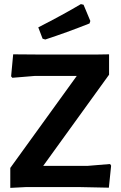

<svg xmlns="http://www.w3.org/2000/svg" viewBox="-20 -909 587 933"><path d="M373 -889 386 -886 419 -807 415 -795Q304 -751 200 -717L187 -721L166 -776Q291 -840 373 -889ZM510 -645V-546L190 -103H406L515 -112L520 -104L509 3L364 0H107L30 4V-93L353 -540H149L40 -531L34 -538L44 -645L174 -644H448Z"/></svg>

Font: Alegreya Sans SC
Style: Bold
Weight: 700
Designer: Juan Pablo del Peral
Foundry: Huerta Tipografica
Version: Version 2.007